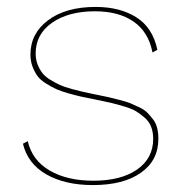

<svg xmlns="http://www.w3.org/2000/svg" viewBox="-20 -530 529 560"><path d="M251 9.8Q169.9 9.8 115.5 -21.2Q61 -52.2 46.9 -110.8L61 -118.2Q73.7 -62.5 124.8 -32.7Q175.8 -2.9 252 -2.9Q333 -2.9 379.9 -35.6Q426.8 -68.4 426.8 -125Q426.8 -144 421.1 -159.4Q415.5 -174.8 402.8 -186Q390.1 -197.3 377.4 -205.1Q364.7 -212.9 341.6 -219.7Q318.4 -226.6 301.8 -230.5Q285.2 -234.4 255.9 -240.2Q230.5 -245.1 216.3 -248.3Q202.1 -251.5 179.4 -257.8Q156.7 -264.2 143.6 -270.3Q130.4 -276.4 114.3 -286.4Q98.1 -296.4 89.6 -307.9Q81.1 -319.3 75 -335.4Q68.8 -351.6 68.8 -371.1Q68.8 -432.6 120.6 -471.2Q172.4 -509.8 258.8 -509.8Q329.6 -509.8 377.4 -479.7Q425.3 -449.7 439 -384.8L424.8 -377Q413.1 -437 369.6 -467Q326.2 -497.1 256.8 -497.1Q179.7 -497.1 131.8 -463.6Q84 -430.2 84 -374Q84 -356.4 89.8 -341.8Q95.7 -327.1 103.8 -316.7Q111.8 -306.2 127.4 -296.9Q143.1 -287.6 155.3 -282Q167.5 -276.4 189.2 -270.5Q210.9 -264.6 224.1 -261.7Q237.3 -258.8 261.2 -253.9Q284.2 -249.5 296.4 -246.6Q308.6 -243.7 328.9 -238.5Q349.1 -233.4 360.4 -228.8Q371.6 -224.1 386.7 -216.8Q401.9 -209.5 410.2 -200.9Q418.5 -192.4 426.8 -181.4Q435.1 -170.4 438.5 -156.2Q441.9 -142.1 441.9 -125Q441.9 -62 390.9 -26.1Q339.8 9.8 251 9.8Z"/></svg>

Font: Human Sans Thin
Style: Regular
Weight: 100
Designer: Tim Radville
Foundry: Continuum
Version: Version 1.000;FEAKit 1.0